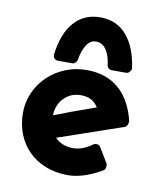

<svg xmlns="http://www.w3.org/2000/svg" viewBox="-77 -715 673 789"><g transform="rotate(10 260.0 -321.0)"><path d="M408 -64Q410 -59 409 -50.5Q408 -42 403 -37Q371 -17 332.5 -3.5Q294 10 259 10Q208 10 166 -6.5Q124 -23 94.5 -52.5Q65 -82 49 -122.5Q33 -163 33 -210Q33 -256 51 -296Q69 -336 100 -365.5Q131 -395 172.5 -412Q214 -429 261 -429Q344 -429 396.5 -383Q449 -337 469 -252H468Q470 -247 466.5 -238.5Q463 -230 458 -227L185 -133Q199 -118 218.5 -110.5Q238 -103 261 -103Q300 -103 341 -133Q347 -137 356 -136Q365 -135 370 -127ZM146 -218 156 -222V-215ZM256 -323Q214 -323 186 -295Q158 -267 156 -222L176 -229L228 -249L328 -285Q305 -323 256 -323ZM361 -446Q355 -446 349.5 -450Q344 -454 342 -462Q338 -502 321.5 -526.5Q305 -551 279 -551Q254 -551 238.5 -526Q223 -501 217 -462Q215 -456 209.5 -451Q204 -446 198 -446H138Q129 -446 123 -452Q117 -458 117 -467Q128 -558 170 -605Q212 -652 279 -652Q347 -652 389 -603.5Q431 -555 443 -467Q443 -461 436.5 -453.5Q430 -446 422 -446Z"/></g></svg>

Font: Stadtwerke
Style: Bold
Weight: 700
Designer: Santiago Orozco
Foundry: Typemade
Version: Version 1.003